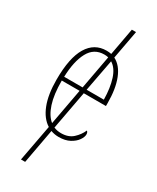

<svg xmlns="http://www.w3.org/2000/svg" viewBox="-234 -781 880 1073"><g transform="rotate(30 206.0 -245.0)"><path d="M223 10Q196 10 172 1L131 224H104L148 -11Q103 -39 78 -102.5Q53 -166 53 -262Q53 -403 95 -472.5Q137 -542 215 -542Q231 -542 246 -539L278 -714H305L271 -530Q317 -507 341.5 -445Q366 -383 366 -291V-272H223L177 -24Q198 -15 224 -15Q271 -15 299.5 -41Q328 -67 342 -100Q351 -95 351 -79Q351 -63 336.5 -42Q322 -21 293.5 -5.5Q265 10 223 10ZM82 -297H201L241 -514Q229 -517 215 -517Q149 -517 117 -457.5Q85 -398 82 -297ZM338 -297Q337 -372 319.5 -426.5Q302 -481 266 -503L227 -297ZM81 -272Q81 -182 100 -124Q119 -66 153 -39L196 -272Z"/></g></svg>

Font: Noto Serif Condensed Thin
Style: Regular
Weight: 100
Width: 3
Designer: Monotype Design Team
Foundry: Monotype Imaging Inc.
Version: Version 2.013; ttfautohint (v1.8.4.7-5d5b)